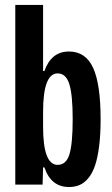

<svg xmlns="http://www.w3.org/2000/svg" viewBox="-20 -749 455 779"><path d="M259.8 9.8Q187 9.8 160.2 -69.8H154.8L152.8 0H42V-729H154.8V-460.9H160.2Q188 -540 259.8 -540Q327.6 -540 357.9 -473.6Q388.2 -407.2 388.2 -265.1Q388.2 -202.6 382.1 -155Q376 -107.4 365.2 -76.4Q354.5 -45.4 338.1 -25.9Q321.8 -6.3 302.7 1.7Q283.7 9.8 259.8 9.8ZM154.8 -234.9Q154.8 -80.1 213.9 -80.1Q249 -80.1 262 -123.8Q274.9 -167.5 274.9 -265.1Q274.9 -364.7 261.2 -408Q247.6 -451.2 213.9 -451.2Q154.8 -451.2 154.8 -294.9Z"/></svg>

Font: Lumene Sans Condensed
Style: Bold
Weight: 600
Width: 3
Designer: Deni Anggara
Version: Version 1.003;Glyphs 3.1.2 (3151)